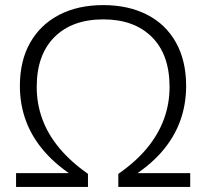

<svg xmlns="http://www.w3.org/2000/svg" viewBox="-20 -733 809 753"><path d="M43 0V-54H282V-33Q206 -80 156.5 -136Q107 -192 82.5 -257Q58 -322 58 -396Q58 -495 98.5 -566Q139 -637 212.5 -675Q286 -713 385 -713Q483 -713 556.5 -675.5Q630 -638 670 -566.5Q710 -495 710 -396Q710 -322 686 -257Q662 -192 613 -136Q564 -80 487 -33V-54H726V0H444V-51Q513 -99 557 -152.5Q601 -206 623 -266Q645 -326 645 -392Q645 -519 575.5 -588Q506 -657 385 -657Q263 -657 193.5 -587.5Q124 -518 124 -392Q124 -326 146 -266Q168 -206 212.5 -152.5Q257 -99 325 -51V0Z"/></svg>

Font: Nunito Sans 12pt Light
Style: Regular
Weight: 300
Designer: Vernon Adams
Foundry: Vernon Adams
Version: Version 3.101;gftools[0.9.27]